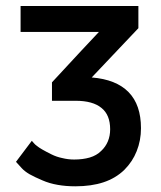

<svg xmlns="http://www.w3.org/2000/svg" viewBox="-20 -620 547 651"><path d="M236.3 -278.3Q294.9 -278.3 324.2 -253.9Q353.5 -230.5 353.5 -181.6Q353.5 -159.2 345.7 -140.6Q337.9 -122.1 323.2 -108.4Q307.6 -92.8 284.2 -85.9Q260.7 -79.1 231.4 -79.1Q210.9 -79.1 191.4 -84Q171.9 -87.9 154.3 -96.7Q134.8 -106.4 123 -113.3Q111.3 -120.1 105.5 -125Q98.6 -129.9 94.7 -134.8Q90.8 -139.6 87.9 -142.6Q70.3 -119.1 34.2 -71.3Q39.1 -65.4 53.7 -49.8Q63.5 -39.1 80.1 -29.3Q97.7 -19.5 123 -8.8Q147.5 2 175.8 6.8Q203.1 11.7 235.4 11.7Q290 11.7 331.1 -2Q372.1 -15.6 401.4 -43.9Q429.7 -72.3 443.4 -107.4Q458 -143.6 458 -185.5Q458 -264.6 416 -307.6Q374 -350.6 291 -357.4Q343.8 -413.1 449.2 -524.4Q449.2 -543 449.2 -599.6Q349.6 -599.6 49.8 -599.6Q49.8 -578.1 49.8 -511.7Q116.2 -511.7 315.4 -511.7Q275.4 -469.7 156.2 -340.8Q156.2 -325.2 156.2 -278.3Q175.8 -278.3 236.3 -278.3Z"/></svg>

Font: TextaAlt
Style: Bold
Weight: 400
Designer: Daniel Hernandez & Miguel Hernandez
Version: Version 1.005;com.myfonts.easy.latinotype.texta.alt-bold.wfk